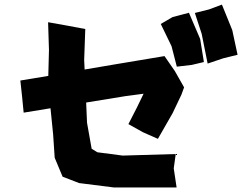

<svg xmlns="http://www.w3.org/2000/svg" viewBox="-20 -830 1074 852"><path d="M193.4 -731.4 197.3 -608.4 194.3 -493.2 70.3 -472.7 78.1 -400.4 85 -330.1 204.1 -349.6 215.8 -233.4 222.7 -129.9 257.8 -45.9 331.1 -17.6 486.3 2H763.7L751 -83L759.8 -146.5L524.4 -139.6L412.1 -154.3L386.7 -169.9L366.2 -285.2L362.3 -375L536.1 -403.3L617.2 -414.1L586.9 -351.6L549.8 -279.3L614.3 -243.2L680.7 -213.9L746.1 -328.1L785.2 -410.2L796.9 -442.4L755.9 -514.6L710 -581.1L487.3 -543.9L355.5 -521.5L353.5 -563.5L358.4 -701.2L275.4 -716.8ZM844.7 -772.5 875 -679.7 901.4 -547.9 970.7 -571.3 1034.2 -586.9 1010.7 -696.3 964.8 -809.6 907.2 -788.1ZM693.4 -723.6 741.2 -625 764.6 -534.2 831.1 -542 884.8 -554.7 868.2 -657.2 818.4 -773.4 745.1 -753.9Z"/></svg>

Font: MaokenAssortedSans-TC
Style: Regular
Weight: 500
Version: Version 0.83